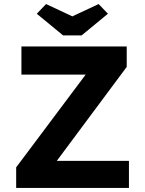

<svg xmlns="http://www.w3.org/2000/svg" viewBox="-20 -930 715 950"><path d="M60 0V-102L404 -561H86V-700H607V-599L261 -134H618V0ZM292 -755 162 -862 208 -910 338 -849 468 -910 514 -862 384 -755Z"/></svg>

Font: Mach SemiBold
Style: Regular
Weight: 600
Version: Version 1.002